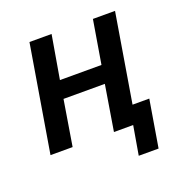

<svg xmlns="http://www.w3.org/2000/svg" viewBox="-120 -624 839 873"><g transform="rotate(-20 300.0 -188.0)"><path d="M429 0H336L372 -220H172L136 0H29L115 -516H222L186 -306H387L422 -516H529L458 -88H539L501 140H405Z"/></g></svg>

Font: IBM Plex Mono Medium
Style: Italic
Weight: 500
Italic angle: -9°
Monospace: yes
Designer: Mike Abbink, Paul van der Laan, Pieter van Rosmalen
Foundry: Bold Monday
Version: Version 2.3